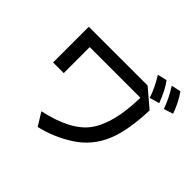

<svg xmlns="http://www.w3.org/2000/svg" viewBox="-213 -1123 1426 1426"><g transform="rotate(45 500.0 -409.5)"><path d="M98.1 -735.8H715.8L856.9 -615.7Q849.1 -394 795.4 -267.1Q738.3 -130.4 613.3 -49.8Q493.2 27.3 356 59.1L293 -43Q544.4 -97.2 638.2 -222.7Q736.8 -354.5 742.2 -633.8H210V-360.8H98.1ZM792 -682.1Q764.6 -763.2 713.4 -846.2L787.1 -863.8Q833 -802.7 869.1 -704.1ZM924.3 -698.2Q895 -781.2 843.3 -861.8L918 -877.9Q964.8 -813.5 998 -721.2Z"/></g></svg>

Font: BIZ UDGothic
Style: Bold
Weight: 700
Monospace: yes
Designer: TypeBank Co., Ltd.
Foundry: Morisawa Inc.
Version: Version 1.05